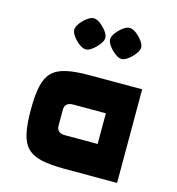

<svg xmlns="http://www.w3.org/2000/svg" viewBox="-110 -837 859 931"><g transform="rotate(15 320.0 -371.0)"><path d="M299 0Q228 0 182.5 -10Q137 -20 111.5 -45.5Q86 -71 76 -117Q66 -163 66 -235Q66 -307 76 -353Q86 -399 111.5 -424.5Q137 -450 182.5 -460Q228 -470 299 -470H562V0ZM259 -158H422V-312H259Q237 -312 226.5 -302.5Q216 -293 216 -275V-195Q216 -177 226.5 -167.5Q237 -158 259 -158ZM247 -586Q233 -586 214.5 -599.5Q196 -613 182.5 -631.5Q169 -650 169 -664Q169 -679 182.5 -697Q196 -715 214 -728.5Q232 -742 247 -742Q262 -742 280 -728.5Q298 -715 311.5 -697Q325 -679 325 -664Q325 -650 311 -631.5Q297 -613 279 -599.5Q261 -586 247 -586ZM427 -586Q413 -586 394.5 -599.5Q376 -613 362.5 -631.5Q349 -650 349 -664Q349 -679 362.5 -697Q376 -715 394 -728.5Q412 -742 427 -742Q442 -742 460 -728.5Q478 -715 491.5 -697Q505 -679 505 -664Q505 -650 491 -631.5Q477 -613 459 -599.5Q441 -586 427 -586Z"/></g></svg>

Font: Changa ExtraLight
Style: Bold
Weight: 700
Version: Version 3.002; ttfautohint (v1.8.2)